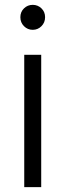

<svg xmlns="http://www.w3.org/2000/svg" viewBox="-20 -772 269 792"><path d="M64 -701Q64 -723 79 -737.5Q94 -752 115 -752Q136 -752 151 -737.5Q166 -723 166 -701Q166 -679 151 -664Q136 -649 115 -649Q94 -649 79 -664Q64 -679 64 -701ZM150 -546V0H80V-546Z"/></svg>

Font: Poppins-Tabular Light
Style: Regular
Weight: 300
Designer: Ninad Kale (Devanagari), Jonny Pinhorn (Latin)
Foundry: Indian Type Foundry
Version: Version 4.004